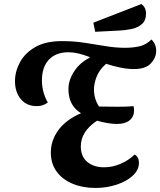

<svg xmlns="http://www.w3.org/2000/svg" viewBox="-20 -906 791 948"><path d="M162 -382Q111 -382 82.5 -417Q54 -452 54 -505Q54 -553 78.5 -598.5Q103 -644 154 -673.5Q205 -703 286 -703Q343 -703 396.5 -695Q450 -687 500 -678.5Q550 -670 597 -670Q635 -670 667.5 -677Q700 -684 728 -711Q752 -687 751 -654Q751 -621 725 -593Q699 -565 641 -565Q610 -565 575.5 -572Q541 -579 504 -591Q471 -562 458 -529.5Q445 -497 444 -468Q443 -419 469 -380Q485 -380 513 -379.5Q541 -379 559 -379Q574 -379 597 -379.5Q620 -380 639 -382Q642 -373 642 -361Q642 -330 620 -312Q598 -294 558 -294Q516 -294 459 -310Q379 -257 379 -183Q379 -133 411 -106.5Q443 -80 494 -80Q535 -80 575 -97Q615 -114 645 -143Q666 -131 666 -102Q666 -67 636 -39Q606 -11 556.5 5.5Q507 22 451 22Q388 22 338 1Q288 -20 259.5 -59Q231 -98 231 -153Q231 -213 268.5 -264Q306 -315 380 -347Q316 -386 318 -470Q319 -513 347.5 -555.5Q376 -598 423 -621L421 -625Q392 -636 367 -642Q342 -648 318 -648Q256 -648 221.5 -611.5Q187 -575 187 -509Q187 -451 216 -400Q193 -382 162 -382ZM450 -749 441 -794 678 -886Q701 -870 701 -839Q701 -805 680.5 -787Q660 -769 628.5 -762.5Q597 -756 566 -755Z"/></svg>

Font: Sansita Swashed Medium
Style: Regular
Weight: 500
Designer: Pablo Cosgaya
Foundry: Omnibus-Type
Version: Version 1.003; ttfautohint (v1.8.3)